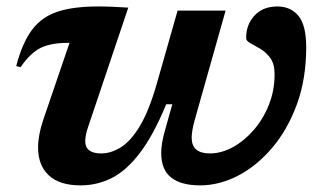

<svg xmlns="http://www.w3.org/2000/svg" viewBox="-20 -548 980 580"><path d="M516.5 -516H661.5L567.5 -183Q559 -151 559 -132Q559 -84.5 614 -84.5Q648.5 -84.5 683 -103.2Q717.5 -122 746.2 -155Q775 -188 792.2 -231.2Q809.5 -274.5 809.5 -323.5Q809.5 -355 796.5 -372.8Q783.5 -390.5 766.5 -400.5Q749.5 -410.5 736.5 -417.5Q723.5 -424.5 723.5 -433Q723.5 -474 749 -501.2Q774.5 -528.5 818 -528.5Q857.5 -528.5 881.2 -500.5Q905 -472.5 905 -405Q905 -310 877 -233.2Q849 -156.5 802.2 -101.5Q755.5 -46.5 698.8 -17.2Q642 12 584.5 12Q527.5 12 497.2 -11.5Q467 -35 467 -86Q467 -114 477.5 -151L500.5 -233H482Q444 -140.5 403.2 -86.8Q362.5 -33 318 -10.5Q273.5 12 223.5 12Q160 12 127.5 -18.2Q95 -48.5 95 -102.5Q95 -139.5 110.5 -185.5L190 -418.5H184Q135 -418.5 103.8 -403.8Q72.5 -389 42 -345L29 -348.5Q47.5 -419 76.8 -458Q106 -497 154 -512.8Q202 -528.5 276.5 -528.5Q301.5 -528.5 321 -527.5Q340.5 -526.5 367.5 -525L246.5 -165.5Q237.5 -139.5 237.5 -121.5Q237.5 -84.5 286 -84.5Q314.5 -84.5 344.2 -102.5Q374 -120.5 401.8 -166Q429.5 -211.5 453 -293Z"/></svg>

Font: Newsreader Caption SemiBold
Style: Italic
Weight: 600
Italic angle: -17°
Designer: Hugues Gentile
Foundry: Production Type
Version: Version 1.001